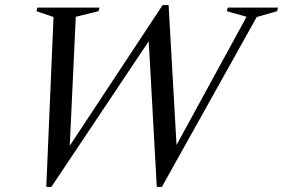

<svg xmlns="http://www.w3.org/2000/svg" viewBox="-20 -725 1114 755"><path d="M949.5 -659 872 -681 875.5 -695H1073.5L1069.5 -681L989.5 -658L616.5 10H596.5L563 -597L601 -617L182 10H162L190.5 -658L123.5 -681L127 -695H371.5L367.5 -681L278 -659L252.5 -113.5H229L619.5 -705H643L677 -104.5L642 -96Z"/></svg>

Font: Newsreader 48pt
Style: Italic
Weight: 400
Italic angle: -17°
Version: Version 1.003